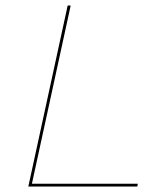

<svg xmlns="http://www.w3.org/2000/svg" viewBox="-20 -678 604 698"><path d="M96 -10H481L479 0H83L226 -658H237Z"/></svg>

Font: EauTestInfant Hairline
Style: Italic
Weight: 250
Italic angle: -12°
Designer: Christian Thalmann (Catharsis Fonts)
Version: Version 0.001;PS 000.001;hotconv 1.0.88;makeotf.lib2.5.64775